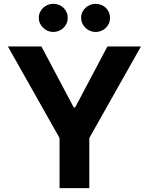

<svg xmlns="http://www.w3.org/2000/svg" viewBox="-20 -966 764 986"><path d="M20.6 -727.3H192.8L358.7 -414.1H365.8L531.6 -727.3H703.8L438.6 -257.1V0H285.9V-257.1ZM471.2 -946.4Q486.5 -946.4 500 -940.9Q513.5 -935.4 523.4 -925.8Q533.4 -916.2 539.2 -903.1Q545.1 -889.9 545.1 -874.3Q545.1 -859 539.2 -845.7Q533.4 -832.4 523.3 -822.6Q513.1 -812.9 499.6 -807.4Q486.2 -801.8 471.2 -801.8Q456.3 -801.8 442.8 -807.5Q429.3 -813.2 419 -823Q408.7 -832.7 402.7 -845.9Q396.7 -859 396.7 -874.3Q396.7 -889.9 402.7 -903.1Q408.7 -916.2 418.9 -925.8Q429 -935.4 442.5 -940.9Q456 -946.4 471.2 -946.4ZM253.9 -946.4Q269.2 -946.4 282.7 -940.9Q296.2 -935.4 306.1 -925.8Q316.1 -916.2 321.9 -903.1Q327.8 -889.9 327.8 -874.3Q327.8 -859 321.9 -845.7Q316.1 -832.4 305.9 -822.6Q295.8 -812.9 282.3 -807.4Q268.8 -801.8 253.9 -801.8Q239 -801.8 225.5 -807.5Q212 -813.2 201.7 -823Q191.4 -832.7 185.4 -845.9Q179.3 -859 179.3 -874.3Q179.3 -889.9 185.4 -903.1Q191.4 -916.2 201.5 -925.8Q211.6 -935.4 225.1 -940.9Q238.6 -946.4 253.9 -946.4Z"/></svg>

Font: Inter P
Style: Bold
Weight: 700
Designer: Rasmus Andersson
Foundry: rsms
Version: Version 3.018;git-588b23468